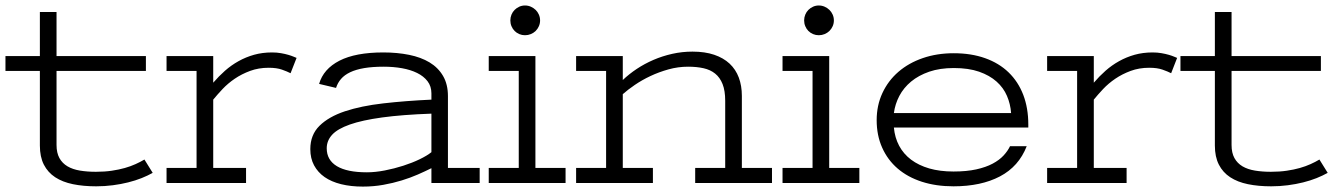

<svg xmlns="http://www.w3.org/2000/svg" viewBox="-20 -670 4909 703"><path d="M0 -464.8H126V-626H187V-464.8H514.2V-410.2H187V-139.2Q187 -110.4 197.5 -91.3Q208 -72.3 227.1 -61Q246.1 -49.8 272.7 -45.4Q299.3 -41 331.1 -41Q362.8 -41 389.2 -44.9Q415.5 -48.8 437 -54.9Q458.5 -61 476.3 -69.1Q494.1 -77.1 508.8 -85.9L539.1 -37.1Q521 -26.9 498.3 -17.8Q475.6 -8.8 449.2 -2.2Q422.9 4.4 393.1 8.3Q363.3 12.2 332 12.2Q285.2 12.2 247.1 4.4Q209 -3.4 182.1 -21Q155.3 -38.6 140.6 -67.1Q126 -95.7 126 -137.2V-410.2H0Z M589.8 -464.8H760.7V-367.2Q780.8 -390.6 803.7 -410.9Q826.7 -431.2 853.3 -446Q879.9 -460.9 910.4 -469.5Q940.9 -478 976.1 -478Q993.7 -478 1008.8 -475.3Q1023.9 -472.7 1035.6 -469.2Q1047.4 -465.8 1055.2 -462.4Q1063 -459 1065.9 -458L1043.9 -401.9Q1031.7 -408.2 1012.5 -415Q993.2 -421.9 963.9 -421.9Q926.8 -421.9 895.8 -410.4Q864.7 -398.9 839.6 -381.8Q814.5 -364.7 794.9 -344Q775.4 -323.2 760.7 -305.2V-55.2H880.9V0H589.8V-55.2H699.7V-410.2H589.8Z M1559.6 -54.2Q1537.1 -43 1509.8 -31Q1482.4 -19 1450.7 -9.3Q1418.9 0.5 1383.3 6.8Q1347.7 13.2 1308.6 13.2Q1264.6 13.2 1229 4.4Q1193.4 -4.4 1168.5 -21.7Q1143.6 -39.1 1129.9 -64.7Q1116.2 -90.3 1116.2 -124Q1116.2 -176.3 1149.9 -209.5Q1183.6 -242.7 1242.9 -262.5Q1302.2 -282.2 1383.3 -291.5Q1464.4 -300.8 1559.6 -305.2V-328.1Q1559.6 -354 1545.4 -372.6Q1531.2 -391.1 1507.3 -402.8Q1483.4 -414.6 1451.9 -420.2Q1420.4 -425.8 1385.3 -425.8Q1344.2 -425.8 1313.7 -420.7Q1283.2 -415.5 1262.2 -405.5Q1241.2 -395.5 1228.8 -381.1Q1216.3 -366.7 1210.4 -348.1L1148.4 -362.8Q1164.1 -417.5 1222.9 -447.8Q1281.7 -478 1383.3 -478Q1434.6 -478 1478 -469.2Q1521.5 -460.4 1553 -441.4Q1584.5 -422.4 1602.3 -391.8Q1620.1 -361.3 1620.1 -317.9V-55.2H1736.3V0H1559.6ZM1559.6 -253.9Q1452.6 -250 1379.4 -240Q1306.2 -230 1261 -214.1Q1215.8 -198.2 1196 -176.5Q1176.3 -154.8 1176.3 -127Q1176.3 -84 1213.6 -61.5Q1251 -39.1 1323.2 -39.1Q1354 -39.1 1388.9 -45.9Q1423.8 -52.7 1456.5 -63.2Q1489.3 -73.7 1516.6 -86.9Q1543.9 -100.1 1559.6 -112.8Z M1769.5 -464.8H1940.4V-55.2H2050.8V0H1769.5V-55.2H1879.4V-410.2H1769.5ZM1848.6 -595.2Q1848.6 -606.4 1852.8 -616.5Q1856.9 -626.5 1864.3 -633.8Q1871.6 -641.1 1881.3 -645.5Q1891.1 -649.9 1902.3 -649.9Q1913.6 -649.9 1923.6 -645.5Q1933.6 -641.1 1941.2 -633.8Q1948.7 -626.5 1953.1 -616.5Q1957.5 -606.4 1957.5 -595.2Q1957.5 -584 1953.1 -574Q1948.7 -564 1941.2 -556.6Q1933.6 -549.3 1923.6 -545.2Q1913.6 -541 1902.3 -541Q1891.1 -541 1881.3 -545.2Q1871.6 -549.3 1864.3 -556.6Q1856.9 -564 1852.8 -574Q1848.6 -584 1848.6 -595.2Z M2089.4 -464.8H2260.3V-377Q2283.2 -398.9 2311.5 -417.7Q2339.8 -436.5 2372.6 -450.7Q2405.3 -464.8 2441.4 -472.9Q2477.5 -481 2515.6 -481Q2561 -481 2595 -469.5Q2628.9 -458 2651.4 -437Q2673.8 -416 2685.1 -386Q2696.3 -356 2696.3 -318.8V-55.2H2806.6V0H2525.4V-55.2H2635.3V-300.8Q2635.3 -337.9 2625.7 -362.1Q2616.2 -386.2 2598.6 -400.4Q2581.1 -414.6 2555.9 -420.2Q2530.8 -425.8 2499.5 -425.8Q2462.9 -425.8 2427.7 -416Q2392.6 -406.2 2361.6 -391.6Q2330.6 -377 2304.4 -359.1Q2278.3 -341.3 2260.3 -325.2V-55.2H2370.6V0H2089.4V-55.2H2199.2V-410.2H2089.4Z M2845.2 -464.8H3016.1V-55.2H3126.5V0H2845.2V-55.2H2955.1V-410.2H2845.2ZM2924.3 -595.2Q2924.3 -606.4 2928.5 -616.5Q2932.6 -626.5 2939.9 -633.8Q2947.3 -641.1 2957 -645.5Q2966.8 -649.9 2978 -649.9Q2989.3 -649.9 2999.3 -645.5Q3009.3 -641.1 3016.8 -633.8Q3024.4 -626.5 3028.8 -616.5Q3033.2 -606.4 3033.2 -595.2Q3033.2 -584 3028.8 -574Q3024.4 -564 3016.8 -556.6Q3009.3 -549.3 2999.3 -545.2Q2989.3 -541 2978 -541Q2966.8 -541 2957 -545.2Q2947.3 -549.3 2939.9 -556.6Q2932.6 -564 2928.5 -574Q2924.3 -584 2924.3 -595.2Z M3682.1 -255.9Q3679.7 -289.1 3667 -318.8Q3654.3 -348.6 3628.9 -371.3Q3603.5 -394 3564.9 -407.5Q3526.4 -420.9 3472.2 -420.9Q3421.4 -420.9 3382.3 -407.5Q3343.3 -394 3315.9 -371.3Q3288.6 -348.6 3272.9 -318.8Q3257.3 -289.1 3252.9 -255.9ZM3471.2 12.2Q3407.2 12.2 3355.2 -4.6Q3303.2 -21.5 3266.6 -53Q3230 -84.5 3210 -129.4Q3189.9 -174.3 3189.9 -230Q3189.9 -284.2 3210.9 -329.3Q3231.9 -374.5 3269.5 -407Q3307.1 -439.5 3358.9 -457.3Q3410.6 -475.1 3472.2 -475.1Q3536.1 -475.1 3586.9 -457Q3637.7 -439 3672.9 -405Q3708 -371.1 3726.6 -322.8Q3745.1 -274.4 3745.1 -213.9V-203.1H3252.9Q3256.3 -166 3272.2 -136.2Q3288.1 -106.4 3315.9 -85.4Q3343.8 -64.5 3382.6 -53.2Q3421.4 -42 3471.2 -42Q3519 -42 3554.4 -49.8Q3589.8 -57.6 3614.5 -70.8Q3639.2 -84 3654.5 -100.6Q3669.9 -117.2 3678.2 -134.8H3739.3Q3710.4 -60.5 3641.4 -24.2Q3572.3 12.2 3471.2 12.2Z M3814 -464.8H3984.9V-367.2Q4004.9 -390.6 4027.8 -410.9Q4050.8 -431.2 4077.4 -446Q4104 -460.9 4134.5 -469.5Q4165 -478 4200.2 -478Q4217.8 -478 4232.9 -475.3Q4248 -472.7 4259.8 -469.2Q4271.5 -465.8 4279.3 -462.4Q4287.1 -459 4290 -458L4268.1 -401.9Q4255.9 -408.2 4236.6 -415Q4217.3 -421.9 4188 -421.9Q4150.9 -421.9 4119.9 -410.4Q4088.9 -398.9 4063.7 -381.8Q4038.6 -364.7 4019 -344Q3999.5 -323.2 3984.9 -305.2V-55.2H4105V0H3814V-55.2H3923.8V-410.2H3814Z M4302.2 -464.8H4428.2V-626H4489.3V-464.8H4816.4V-410.2H4489.3V-139.2Q4489.3 -110.4 4499.8 -91.3Q4510.3 -72.3 4529.3 -61Q4548.3 -49.8 4575 -45.4Q4601.6 -41 4633.3 -41Q4665 -41 4691.4 -44.9Q4717.8 -48.8 4739.3 -54.9Q4760.7 -61 4778.6 -69.1Q4796.4 -77.1 4811 -85.9L4841.3 -37.1Q4823.2 -26.9 4800.5 -17.8Q4777.8 -8.8 4751.5 -2.2Q4725.1 4.4 4695.3 8.3Q4665.5 12.2 4634.3 12.2Q4587.4 12.2 4549.3 4.4Q4511.2 -3.4 4484.4 -21Q4457.5 -38.6 4442.9 -67.1Q4428.2 -95.7 4428.2 -137.2V-410.2H4302.2Z"/></svg>

Font: Stint Ultra Expanded
Style: Regular
Weight: 400
Width: 7
Designer: Astigmatic (AOETI)
Foundry: Astigmatic (AOETI)
Version: Version 1.000